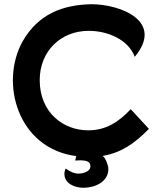

<svg xmlns="http://www.w3.org/2000/svg" viewBox="-20 -730 765 909"><path d="M618 -461C758 -629 552 -710 412 -710C278 -707 162 -665 87 -534C-22 -338 63 -27 341 9L336 30L362 29C382 30 408 31 408 57C408 83 372 92 351 92C333 92 313 84 291 68C287 76 285 84 285 93C285 140 335 159 375 159C428 159 493 132 493 70C493 53 480 18 466 8C550 -6 614 -47 685 -120L599 -213C542 -153 483 -113 397 -113C282 -113 168 -195 168 -351C168 -487 267 -584 400 -584C491 -584 588 -542 618 -461Z"/></svg>

Font: Mesarto
Style: Regular
Weight: 700
Designer: Mohamed Gaber
Foundry: Kief Type Foundry
Version: Version 2.020